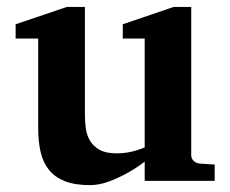

<svg xmlns="http://www.w3.org/2000/svg" viewBox="-20 -520 660 552"><path d="M396 0V-55.2Q371.1 -36.1 344.2 -21.5Q321.3 -8.8 293.5 1.7Q265.6 12.2 237.8 12.2Q195.3 12.2 166.7 1Q138.2 -10.3 121.1 -31.2Q104 -52.2 96.9 -82.5Q89.8 -112.8 89.8 -150.9V-409.2H24.9V-450.2L171.9 -500H224.1V-189.9Q224.1 -171.4 226.6 -151.9Q229 -132.3 238.3 -116.2Q247.6 -100.1 265.9 -89.6Q284.2 -79.1 315.9 -79.1Q331.5 -79.1 345.9 -81.5Q360.4 -84 371.6 -87.4Q384.3 -91.3 396 -96.2V-409.2H333V-450.2L479 -500H529.8V-73.2Q529.8 -64 536.9 -57.4Q543.9 -50.8 553.2 -49.8L597.2 -46.9V0Z"/></svg>

Font: Charis SIL Cyr
Style: Bold
Weight: 700
Foundry: SIL International
Version: Version 5.000